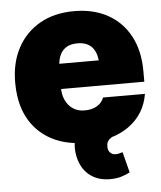

<svg xmlns="http://www.w3.org/2000/svg" viewBox="-52 -599 687 817"><g transform="rotate(-5 291.5 -190.0)"><path d="M299.8 9.8Q168.5 9.8 93.5 -64.7Q18.6 -139.2 18.6 -271.5Q18.6 -356 52.5 -419.2Q86.4 -482.4 148.4 -517.6Q210.4 -552.7 294.9 -552.7Q377.4 -552.7 438.5 -518.8Q499.5 -484.9 533 -422.1Q566.4 -359.4 566.4 -272.5V-227.5H210.9Q212.9 -182.1 238 -155Q263.2 -127.9 303.7 -127.9Q334 -127.9 355.5 -140.4Q377 -152.8 385.7 -175.8H564.5Q550.8 -90.8 481.9 -40.5Q413.1 9.8 299.8 9.8ZM296.9 -415Q221.7 -415 212.4 -335H381.3Q372.1 -415 296.9 -415ZM385.7 172.9Q336.4 172.9 302.5 148.4Q268.6 124 254.9 79.1Q245.6 48.3 247.6 16.8Q249.5 -14.6 261.7 -39.1Q273.9 -63.5 294.9 -72.3L456.1 -24.4Q421.9 -13.7 403.6 -1.5Q385.3 10.7 385.7 32.2Q385.3 50.3 394.8 59.8Q404.3 69.3 418 69.3Q427.7 69.3 434.6 66.9Q441.4 64.5 448.2 63.5L470.7 151.4Q456.5 159.2 435.3 166Q414.1 172.9 385.7 172.9Z"/></g></svg>

Font: Inter Tight Black
Style: Regular
Weight: 900
Designer: Rasmus Andersson
Foundry: rsms
Version: Version 3.004; ttfautohint (v1.8.4.7-5d5b)